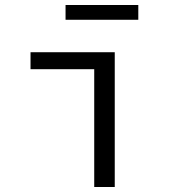

<svg xmlns="http://www.w3.org/2000/svg" viewBox="-20 -748 707 768"><path d="M356.9 0V-471.2H102.1V-539.1H439V0ZM242.2 -668.9V-728H533.2V-668.9Z"/></svg>

Font: Shanggu Mono N
Style: Regular
Weight: 350
Designer: GuiWonder
Version: Version 1.021